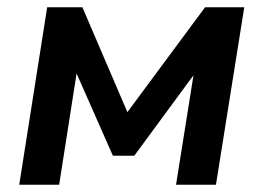

<svg xmlns="http://www.w3.org/2000/svg" viewBox="-20 -509 725 529"><path d="M33 0 110 -489H207L331 -200L545 -489H653L575 0H465L520 -345H545L350 -80H291L174 -345H197L143 0Z"/></svg>

Font: Nunito Sans 12pt
Style: Bold Italic
Weight: 700
Italic angle: -9°
Designer: Vernon Adams
Foundry: Vernon Adams
Version: Version 3.101;gftools[0.9.27]